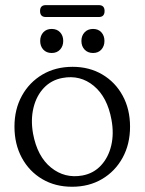

<svg xmlns="http://www.w3.org/2000/svg" viewBox="-20 -719 565 750"><path d="M263.5 -458Q329 -458 379.8 -428Q430.5 -398 459.2 -345.2Q488 -292.5 488 -224Q488 -156 459 -103Q430 -50 379 -19.8Q328 10.5 261.5 10.5Q195.5 10.5 144.8 -19.5Q94 -49.5 65.2 -102.8Q36.5 -156 36.5 -224.5Q36.5 -292 65.5 -344.8Q94.5 -397.5 145.8 -427.8Q197 -458 263.5 -458ZM302 -33.5Q345.5 -41.5 374.5 -72.8Q403.5 -104 414.5 -150.5Q425.5 -197 415.5 -251Q399.5 -339.5 346.5 -383.5Q293.5 -427.5 224 -414.5Q180.5 -406.5 151.2 -375.5Q122 -344.5 110.8 -298Q99.5 -251.5 109 -197.5Q125.5 -108 179.2 -64.5Q233 -21 302 -33.5ZM182 -512Q161.5 -512 149.2 -525.2Q137 -538.5 137 -559Q137 -579.5 149.2 -592.8Q161.5 -606 182 -606Q202.5 -606 214.8 -592.8Q227 -579.5 227 -559Q227 -539 214.8 -525.5Q202.5 -512 182 -512ZM343.5 -512Q323 -512 310.5 -525.2Q298 -538.5 298 -559Q298 -579.5 310.5 -592.8Q323 -606 343.5 -606Q364 -606 376 -592.8Q388 -579.5 388 -559Q388 -539 376 -525.5Q364 -512 343.5 -512ZM136.5 -676Q136.5 -699 159 -699H366Q388.5 -699 388.5 -676Q388.5 -652.5 366 -652.5H159Q136.5 -652.5 136.5 -676Z"/></svg>

Font: Fraunces 72pt S100 Light
Style: Regular
Weight: 300
Version: Version 1.000; ttfautohint (v1.8.3)